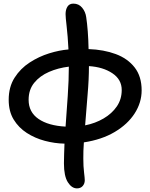

<svg xmlns="http://www.w3.org/2000/svg" viewBox="-20 -780 829 1060"><path d="M405 260Q376 260 354.5 226Q333 192 333 122Q333 98 334 70.5Q335 43 336 13Q282 12 227.5 -2.5Q173 -17 128 -46Q83 -75 55.5 -120Q28 -165 28 -229Q28 -300 60.5 -351Q93 -402 144 -435Q195 -468 251.5 -485.5Q308 -503 358 -507Q354 -583 348 -634Q342 -685 342 -702Q342 -727 352.5 -743.5Q363 -760 385 -760Q415 -760 433.5 -737.5Q452 -715 456 -685Q461 -652 464.5 -607Q468 -562 469 -509Q553 -506 619 -481.5Q685 -457 723.5 -407.5Q762 -358 762 -281Q762 -214 723.5 -154Q685 -94 613.5 -51.5Q542 -9 443 6Q441 30 440.5 52.5Q440 75 440 96Q440 139 444 171.5Q448 204 448 215Q448 234 436.5 247Q425 260 405 260ZM471 -415Q471 -342 463.5 -256.5Q456 -171 450 -88Q506 -99 552 -126Q598 -153 625 -192.5Q652 -232 652 -283Q652 -341 600.5 -375.5Q549 -410 471 -415ZM138 -229Q138 -161 192.5 -123.5Q247 -86 342 -81Q348 -164 354 -250.5Q360 -337 360 -412Q301 -405 250.5 -383Q200 -361 169 -323Q138 -285 138 -229Z"/></svg>

Font: Shantell Sans Normal
Style: Regular
Weight: 500
Designer: Stephen Nixon, Anya Danilova, Shantell Martin
Foundry: Arrow Type
Version: Version 1.009;[a7da0bfa3]